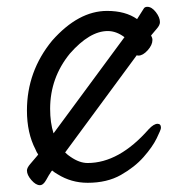

<svg xmlns="http://www.w3.org/2000/svg" viewBox="-20 -518 540 563"><path d="M137 -127 345 -409Q321 -427 296 -427Q243 -427 185 -361Q127 -290 127 -199Q127 -158 137 -127ZM133 -18 131 -16 129 -13Q124 -6 115.5 9.5Q107 25 97 25Q85 25 72 10Q59 -5 59 -18Q59 -26 69 -37.5Q79 -49 89 -61L92 -65Q87 -72 84 -80Q59 -128 59 -194Q59 -309 133 -399Q210 -486 294 -486Q348 -486 382 -462L401 -492Q404 -498 412 -498Q425 -498 437 -482.5Q449 -467 449 -453Q449 -444 439 -433Q431 -424 423 -414Q427 -407 427 -401Q427 -386 413 -370.5Q399 -355 386 -355Q383 -355 381 -356L171 -71Q179 -63 187 -58Q213 -40 237 -40Q329 -40 416 -139Q431 -155 442 -155Q452 -155 452 -143Q452 -138 439.5 -112.5Q427 -87 401 -57.5Q375 -28 334.5 -5Q294 18 237 18Q189 18 149 -7Q140 -12 133 -18Z"/></svg>

Font: Moon Stars Kai HW
Style: Regular
Weight: 400
Designer: GuiWonder
Version: Version 1.101